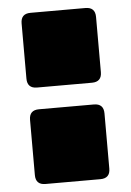

<svg xmlns="http://www.w3.org/2000/svg" viewBox="-48 -667 481 704"><g transform="rotate(-5 192.0 -315.0)"><path d="M293 0H91Q55 0 55 -36V-239Q55 -275 91 -275H293Q329 -275 329 -239V-36Q329 0 293 0ZM293 -355H91Q55 -355 55 -391V-594Q55 -630 91 -630H293Q329 -630 329 -594V-391Q329 -355 293 -355Z"/></g></svg>

Font: Bungee Spice
Style: Regular
Weight: 400
Designer: David Jonathan Ross
Foundry: David Jonathan Ross
Version: Version 2.000